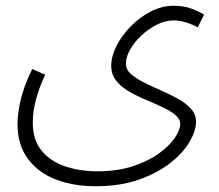

<svg xmlns="http://www.w3.org/2000/svg" viewBox="-20 -417 761 668"><path d="M41 14Q41 -19 51 -65.5Q61 -112 92 -177L137 -157Q94 -64 94 9Q94 70 125 107.5Q156 145 207.5 162Q259 179 318 179Q388 179 441.5 161.5Q495 144 532 117.5Q569 91 588 63Q607 35 607 15Q607 -3 589.5 -17.5Q572 -32 545 -44.5Q518 -57 487 -70Q456 -83 428.5 -99Q401 -115 384 -136.5Q367 -158 367 -188Q367 -221 385.5 -257.5Q404 -294 435.5 -326Q467 -358 505.5 -377.5Q544 -397 584 -397Q620 -397 647.5 -386.5Q675 -376 690 -366L668 -322Q652 -331 629 -338.5Q606 -346 584 -346Q554 -346 525 -331Q496 -316 471.5 -293Q447 -270 432.5 -244Q418 -218 418 -196Q418 -175 435.5 -159.5Q453 -144 481 -130Q509 -116 540 -102.5Q571 -89 599 -73.5Q627 -58 644.5 -38.5Q662 -19 662 7Q662 38 639.5 76.5Q617 115 572.5 150Q528 185 463 208Q398 231 313 231Q236 231 174.5 207.5Q113 184 77 135.5Q41 87 41 14Z"/></svg>

Font: Noto Sans Arabic SemCond Light
Style: Regular
Weight: 300
Width: 4
Designer: Monotype Design Team, Nadine Chahine, Nizar Qandah and Khaled Hosny
Foundry: Monotype Imaging Inc.
Version: Version 2.012; ttfautohint (v1.8.4.7-5d5b)